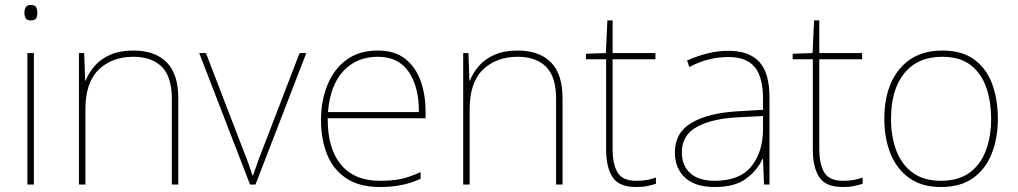

<svg xmlns="http://www.w3.org/2000/svg" viewBox="-20 -741 4087 771"><path d="M103 -721Q121 -721 125.5 -711.5Q130 -702 130 -690Q130 -677 125.5 -668Q121 -659 103 -659Q88 -659 83 -668Q78 -677 78 -690Q78 -702 83 -711.5Q88 -721 103 -721ZM116 -528V0H90V-528Z M516 -538Q602 -538 649 -491Q696 -444 696 -346V0H670V-345Q670 -433 629.5 -473Q589 -513 516 -513Q430 -513 376.5 -461.5Q323 -410 323 -302V0H297V-528H318L322 -417H324Q336 -448 359.5 -475.5Q383 -503 421.5 -520.5Q460 -538 516 -538Z M984 0 780 -528H807L957 -138Q970 -106 978 -83.5Q986 -61 994 -36H996Q1005 -61 1012.5 -83.5Q1020 -106 1033 -138L1183 -528H1210L1006 0Z M1497 -538Q1565 -538 1607 -505Q1649 -472 1669 -416.5Q1689 -361 1689 -291V-266H1296Q1295 -145 1349 -80Q1403 -15 1506 -15Q1554 -15 1588.5 -22Q1623 -29 1669 -50V-23Q1631 -6 1592.5 2Q1554 10 1506 10Q1423 10 1370.5 -25Q1318 -60 1293.5 -121Q1269 -182 1269 -259Q1269 -334 1294 -397.5Q1319 -461 1369.5 -499.5Q1420 -538 1497 -538ZM1497 -513Q1413 -513 1359.5 -456.5Q1306 -400 1297 -291H1662Q1663 -390 1622 -451.5Q1581 -513 1497 -513Z M2059 -538Q2145 -538 2192 -491Q2239 -444 2239 -346V0H2213V-345Q2213 -433 2172.5 -473Q2132 -513 2059 -513Q1973 -513 1919.5 -461.5Q1866 -410 1866 -302V0H1840V-528H1861L1865 -417H1867Q1879 -448 1902.5 -475.5Q1926 -503 1964.5 -520.5Q2003 -538 2059 -538Z M2535 -15Q2560 -15 2579 -18.5Q2598 -22 2614 -28V-3Q2598 2 2579.5 6Q2561 10 2535 10Q2465 10 2439.5 -30Q2414 -70 2414 -140V-503H2333V-525L2413 -528L2419 -659H2440V-528H2612V-503H2440V-143Q2440 -82 2460 -48.5Q2480 -15 2535 -15Z M2906 -537Q2988 -537 3029 -492.5Q3070 -448 3070 -350V0H3048L3044 -103H3042Q3021 -57 2976 -23.5Q2931 10 2850 10Q2771 10 2730.5 -28Q2690 -66 2690 -129Q2690 -208 2756.5 -247.5Q2823 -287 2941 -294L3044 -300V-343Q3044 -433 3010 -472.5Q2976 -512 2906 -512Q2866 -512 2828.5 -503Q2791 -494 2748 -472L2739 -498Q2779 -516 2820.5 -526.5Q2862 -537 2906 -537ZM2943 -270Q2841 -265 2779.5 -232Q2718 -199 2718 -129Q2718 -76 2752 -45.5Q2786 -15 2850 -15Q2950 -15 2996.5 -72Q3043 -129 3044 -220V-275Z M3365 -15Q3390 -15 3409 -18.5Q3428 -22 3444 -28V-3Q3428 2 3409.5 6Q3391 10 3365 10Q3295 10 3269.5 -30Q3244 -70 3244 -140V-503H3163V-525L3243 -528L3249 -659H3270V-528H3442V-503H3270V-143Q3270 -82 3290 -48.5Q3310 -15 3365 -15Z M3987 -264Q3987 -187 3962.5 -124.5Q3938 -62 3887.5 -26Q3837 10 3758 10Q3682 10 3631.5 -26Q3581 -62 3556 -124Q3531 -186 3531 -264Q3531 -390 3592.5 -464Q3654 -538 3764 -538Q3844 -538 3893 -501.5Q3942 -465 3964.5 -403Q3987 -341 3987 -264ZM3558 -264Q3558 -191 3580 -134.5Q3602 -78 3646.5 -46.5Q3691 -15 3758 -15Q3828 -15 3872.5 -47Q3917 -79 3938.5 -135.5Q3960 -192 3960 -264Q3960 -333 3940.5 -389.5Q3921 -446 3878 -479.5Q3835 -513 3764 -513Q3665 -513 3611.5 -447Q3558 -381 3558 -264Z"/></svg>

Font: Noto Sans Tamil Thin
Style: Regular
Weight: 100
Designer: Jelle Bosma - Monotype Design Team
Foundry: Monotype Imaging Inc.
Version: Version 2.004; ttfautohint (v1.8.4.7-5d5b)